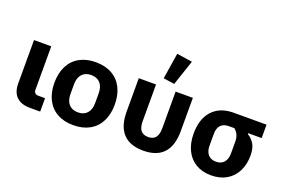

<svg xmlns="http://www.w3.org/2000/svg" viewBox="-104 -1176 2308 1548"><g transform="rotate(20 1050.0 -402.0)"><path d="M313 0H225Q149 0 109 -39Q69 -78 69 -153V-525H217V-149Q217 -135 227 -125Q237 -115 251 -115H313Z M341 -258Q341 -341 372 -402Q403 -463 461.5 -495.5Q520 -528 600 -528Q680 -528 738.5 -495.5Q797 -463 828 -402Q859 -341 859 -258Q859 -175 828 -114Q797 -53 738.5 -20.5Q680 12 600 12Q520 12 461.5 -20.5Q403 -53 372 -114Q341 -175 341 -258ZM706 -217V-299Q706 -356 678 -387Q650 -418 600 -418Q550 -418 522 -387Q494 -356 494 -299V-217Q494 -160 522 -129Q550 -98 600 -98Q650 -98 678 -129Q706 -160 706 -217Z M1116 -210Q1116 -157 1136.5 -131Q1157 -105 1200 -105Q1243 -105 1263.5 -131Q1284 -157 1284 -210V-525H1432V-239Q1432 -114 1373.5 -51Q1315 12 1200 12Q1085 12 1026.5 -51Q968 -114 968 -239V-525H1116ZM1157 -593 1192 -816 1325 -796 1252 -579Z M1949 -410V-402Q1989 -377 2008.5 -340.5Q2028 -304 2028 -247Q2028 -171 1998.5 -112Q1969 -53 1913.5 -20.5Q1858 12 1782 12Q1706 12 1650.5 -21Q1595 -54 1565.5 -115Q1536 -176 1536 -257Q1536 -384 1601 -454.5Q1666 -525 1782 -525H2064V-410ZM1782 -410Q1738 -410 1714 -384.5Q1690 -359 1690 -310V-209Q1690 -160 1714 -132.5Q1738 -105 1782 -105Q1826 -105 1850 -132.5Q1874 -160 1874 -209V-310Q1874 -343 1862.5 -368Q1851 -393 1830 -410Z"/></g></svg>

Font: iA Writer Quattro V
Style: Regular
Weight: 400
Designer: Mike Abbink, Paul van der Laan, Pieter van Rosmalen, Oliver Reichenstein
Foundry: Information Architects Inc.
Version: Version 2.000